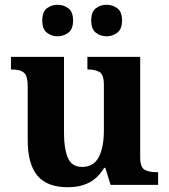

<svg xmlns="http://www.w3.org/2000/svg" viewBox="-20 -774 707 804"><path d="M264 10Q177 10 136.5 -38.5Q96 -87 96 -188V-412Q96 -455 81 -469Q66 -483 29 -483H26V-536H248V-216Q248 -152 264 -113.5Q280 -75 324 -75Q372 -75 393.5 -116Q415 -157 415 -227V-419Q415 -462 396.5 -472.5Q378 -483 349 -483H346V-536H567V-116Q567 -73 586 -63Q605 -53 634 -53H642V0H443L421 -71H416Q390 -28 352.5 -9Q315 10 264 10ZM427 -622Q401 -622 381.5 -637Q362 -652 362 -688Q362 -725 381.5 -739.5Q401 -754 427 -754Q451 -754 471 -739.5Q491 -725 491 -688Q491 -652 471 -637Q451 -622 427 -622ZM221 -622Q196 -622 176.5 -637Q157 -652 157 -688Q157 -725 176.5 -739.5Q196 -754 221 -754Q246 -754 266 -739.5Q286 -725 286 -688Q286 -652 266 -637Q246 -622 221 -622Z"/></svg>

Font: Noto Serif
Style: Bold
Weight: 700
Designer: Monotype Design Team
Foundry: Monotype Imaging Inc.
Version: Version 2.014